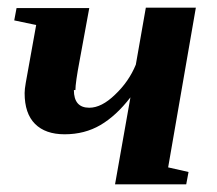

<svg xmlns="http://www.w3.org/2000/svg" viewBox="-20 -480 564 499"><path d="M176 -246H172Q172 -200 212 -200Q244 -200 279 -234Q315 -268 333 -312L359 -460H489L417 -45L470 -33L464 -1H279L319 -227Q282 -179 241 -155Q200 -131 148 -131Q98 -131 71 -158Q44 -185 44 -238Q44 -248 47 -265Q50 -282 74 -415L17 -427L23 -459H212L187 -323Q176 -265 176 -246Z"/></svg>

Font: Libra Serif Modern
Style: Bold Italic
Weight: 700
Italic angle: -12°
Designer: Stefan Peev, Context Ltd
Foundry: Stefan Peev, Context Ltd
Version: Version 1.000